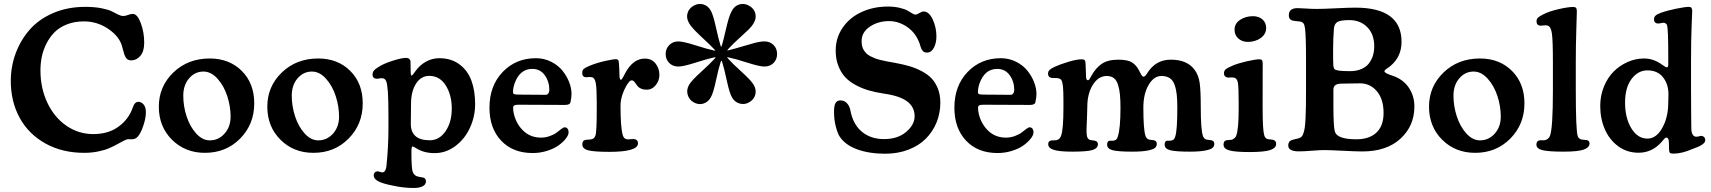

<svg xmlns="http://www.w3.org/2000/svg" viewBox="-20 -747 8508 955"><path d="M398.9 13.2Q289.6 13.2 205.8 -33.4Q122.1 -80.1 77.9 -160.9Q33.7 -241.7 33.7 -344.2Q33.7 -416 57.9 -481.4Q82 -546.9 127.2 -598.9Q172.4 -650.9 244.1 -681.9Q315.9 -712.9 403.8 -712.9Q450.7 -712.9 485.8 -705.8Q521 -698.7 536.9 -690.2Q552.7 -681.6 567.4 -674.6Q582 -667.5 592.8 -667.5Q605 -667.5 616.7 -672.6Q628.4 -677.7 641.1 -677.7Q663.1 -677.7 680.2 -632.1Q697.3 -586.4 697.3 -535.2Q697.3 -491.2 678 -469Q658.7 -446.8 633.3 -446.8Q623.5 -446.8 616.9 -450Q610.4 -453.1 605.7 -460.9Q601.1 -468.8 598.9 -474.9Q596.7 -481 593.3 -494.1Q589.8 -507.3 587.9 -513.7Q576.2 -563 520.8 -601.8Q465.3 -640.6 397.5 -640.6Q350.1 -640.6 312.3 -625.5Q274.4 -610.4 250.5 -585.9Q226.6 -561.5 210.4 -529.1Q194.3 -496.6 187.7 -463.9Q181.2 -431.2 181.2 -397Q181.2 -308.6 215.6 -235.8Q250 -163.1 310.3 -121.6Q370.6 -80.1 443.8 -80.1Q513.2 -80.1 560.8 -111.1Q608.4 -142.1 632.3 -191.9Q634.3 -196.8 638.7 -208Q643.1 -219.2 645.8 -224.9Q648.4 -230.5 654.3 -235.6Q660.2 -240.7 667.5 -240.7Q683.1 -240.7 694.3 -227.3Q705.6 -213.9 705.6 -188.5Q705.6 -159.7 693.1 -122.3Q680.7 -85 666 -68.4Q655.8 -56.6 642.1 -54.7Q638.2 -54.2 634.3 -54.2Q630.4 -54.2 625.7 -54.4Q621.1 -54.7 618.7 -54.7Q610.4 -54.7 596.7 -47.6Q583 -40.5 564.9 -30.5Q546.9 -20.5 524.4 -10.5Q502 -0.5 468.8 6.3Q435.5 13.2 398.9 13.2Z M770 -216.3Q770 -316.9 842.3 -386.5Q914.6 -456.1 1023.4 -456.1Q1120.6 -456.1 1182.6 -394.3Q1244.6 -332.5 1244.6 -232.9Q1244.6 -128.9 1174.6 -57.9Q1104.5 13.2 999.5 13.2Q900.9 13.2 835.4 -52Q770 -117.2 770 -216.3ZM1023.4 -48.8Q1066.9 -48.8 1096.9 -82.5Q1127 -116.2 1127 -166.5Q1127 -217.3 1110.6 -268.3Q1094.2 -319.3 1062.3 -355.2Q1030.3 -391.1 991.7 -391.1Q949.7 -391.1 920.7 -357.4Q891.6 -323.7 891.6 -271Q891.6 -218.8 908.2 -168Q924.8 -117.2 955.8 -83Q986.8 -48.8 1023.4 -48.8Z M1309.6 -216.3Q1309.6 -316.9 1381.8 -386.5Q1454.1 -456.1 1563 -456.1Q1660.2 -456.1 1722.2 -394.3Q1784.2 -332.5 1784.2 -232.9Q1784.2 -128.9 1714.1 -57.9Q1644 13.2 1539.1 13.2Q1440.4 13.2 1375 -52Q1309.6 -117.2 1309.6 -216.3ZM1563 -48.8Q1606.4 -48.8 1636.5 -82.5Q1666.5 -116.2 1666.5 -166.5Q1666.5 -217.3 1650.1 -268.3Q1633.8 -319.3 1601.8 -355.2Q1569.8 -391.1 1531.2 -391.1Q1489.3 -391.1 1460.2 -357.4Q1431.2 -323.7 1431.2 -271Q1431.2 -218.8 1447.8 -168Q1464.4 -117.2 1495.4 -83Q1526.4 -48.8 1563 -48.8Z M1912.1 -106V-168.5Q1912.1 -248.5 1909.4 -288.1Q1906.7 -327.6 1901.4 -341.8Q1896 -356 1884.8 -357.4Q1875.5 -358.9 1865.7 -356.7Q1856 -354.5 1850.6 -355.5Q1833 -357.9 1833 -376Q1833 -386.7 1838.9 -394.8Q1844.7 -402.8 1859.9 -412.1Q1885.7 -429.7 1931.4 -444.3Q1977.1 -459 1999 -459Q2022 -459 2022 -437Q2022 -431.6 2022.2 -419.2Q2022.5 -406.7 2022.5 -397.9Q2022.5 -383.8 2023.7 -377.2Q2024.9 -370.6 2027.8 -371.1Q2031.2 -371.1 2046.4 -393.1Q2067.4 -422.9 2098.6 -440.2Q2129.9 -457.5 2164.6 -457.5Q2224.1 -457.5 2265.1 -427Q2306.2 -396.5 2324.7 -346.2Q2343.3 -295.9 2343.3 -229.5Q2343.3 -167 2317.4 -111.1Q2291.5 -55.2 2244.6 -20.3Q2197.8 14.6 2142.1 14.6Q2088.9 14.6 2051.8 -8.8Q2036.1 -18.6 2032.2 -18.6Q2026.4 -18.6 2026.4 8.3Q2026.4 90.3 2032.7 107.4Q2040 127.9 2061 131.8Q2064.5 132.8 2072 134Q2079.6 135.3 2082.5 135.7Q2098.6 138.2 2098.6 155.3Q2098.6 170.9 2082.5 179.4Q2066.4 188 2037.1 188Q1986.3 188 1934.1 176.3Q1883.3 166.5 1861.1 154.5Q1838.9 142.6 1838.9 126Q1838.9 117.2 1843.3 111.8Q1847.7 106.4 1855 105.5Q1860.8 104.5 1869.4 107.7Q1877.9 110.8 1883.3 110.4Q1898.9 108.4 1902.3 78.1Q1912.1 -21 1912.1 -106ZM2117.7 -49.3Q2165.5 -49.3 2196.3 -94.5Q2227.1 -139.6 2227.1 -206.5Q2227.1 -274.9 2197 -322.3Q2167 -369.6 2115.2 -369.6Q2074.2 -369.6 2049.6 -331.5Q2024.9 -293.5 2024.4 -231.4L2023.4 -131.8Q2022.9 -91.8 2046.1 -70.6Q2069.3 -49.3 2117.7 -49.3Z M2645.5 -457.5Q2686 -457.5 2720.7 -440.2Q2755.4 -422.9 2777.1 -396.2Q2798.8 -369.6 2810.8 -338.9Q2822.8 -308.1 2822.8 -279.3Q2822.8 -262.7 2817.4 -237.8Q2814.5 -225.1 2790 -225.1L2558.1 -226.1Q2543.9 -226.1 2538.1 -222.7Q2532.2 -219.2 2532.2 -210.9Q2532.2 -195.3 2536.6 -177.7Q2549.8 -127 2585 -94.7Q2620.1 -62.5 2670.9 -62.5Q2694.3 -62.5 2715.8 -70.6Q2737.3 -78.6 2749.3 -88.1Q2761.2 -97.7 2772.2 -105.7Q2783.2 -113.8 2788.6 -113.8Q2797.4 -113.8 2802.7 -107.2Q2808.1 -100.6 2808.1 -88.4Q2808.1 -75.7 2794.9 -58.3Q2781.7 -41 2759.5 -24.7Q2737.3 -8.3 2702.4 2.9Q2667.5 14.2 2629.4 14.2Q2530.8 14.2 2472.7 -47.4Q2414.6 -108.9 2414.6 -211.4Q2414.6 -320.3 2480.2 -388.9Q2545.9 -457.5 2645.5 -457.5ZM2694.3 -275.4Q2703.1 -275.4 2707.8 -283Q2712.4 -290.5 2712.4 -299.3Q2712.4 -340.8 2689.9 -372.6Q2667.5 -404.3 2627.4 -404.3Q2564.9 -404.3 2539.1 -330.6Q2531.7 -308.6 2531.7 -288.6Q2531.7 -280.3 2538.8 -278.3Q2545.9 -276.4 2564 -276.4Z M2948.2 -203.1V-239.3Q2948.2 -307.1 2943.4 -333.5Q2938.5 -359.9 2924.3 -362.8Q2915 -364.7 2904.8 -363.5Q2894.5 -362.3 2890.6 -363.3Q2876 -365.7 2876 -384.3Q2876 -397.5 2883.1 -403.8Q2890.1 -410.2 2909.7 -418.5Q2945.3 -433.6 2987.1 -443.1Q3028.8 -452.6 3044.4 -452.6Q3050.3 -452.6 3053.2 -449.7Q3056.2 -446.8 3057.1 -442.9Q3058.1 -439 3058.6 -430.7Q3061 -397.5 3061 -378.4Q3061 -350.1 3068.4 -350.1Q3069.8 -350.1 3071.8 -352.3Q3073.7 -354.5 3076.4 -358.6Q3079.1 -362.8 3080.8 -366.2Q3082.5 -369.6 3085.7 -375.5Q3088.9 -381.3 3089.8 -383.3Q3128.9 -455.6 3187 -455.6Q3221.2 -455.6 3240.5 -431.4Q3259.8 -407.2 3259.8 -374Q3259.8 -345.7 3241.5 -323.2Q3223.1 -300.8 3197.3 -300.8Q3181.2 -300.8 3169.7 -305.7Q3158.2 -310.5 3152.3 -317.4Q3146.5 -324.2 3142.3 -330.8Q3138.2 -337.4 3133.5 -342.3Q3128.9 -347.2 3123.5 -347.2Q3115.2 -347.2 3109.9 -340.8Q3092.8 -320.8 3079.6 -286.6Q3066.4 -252.4 3066.4 -222.2Q3066.4 -115.2 3077.1 -76.2Q3082.5 -56.6 3098.1 -54.2Q3104 -53.2 3118.2 -54.7Q3132.3 -56.2 3137.7 -54.7Q3153.3 -50.8 3153.3 -34.2Q3153.3 8.3 3010.7 8.3Q2935.5 8.3 2906 0.7Q2876.5 -6.8 2876.5 -28.8Q2876.5 -46.9 2889.2 -50.3Q2894.5 -52.2 2905.8 -52.5Q2917 -52.7 2921.4 -54.2Q2936.5 -56.6 2941.9 -73.7Q2948.2 -90.8 2948.2 -203.1Z M3291 -478.5Q3291 -504.9 3308.8 -522.9Q3326.7 -541 3354 -541Q3378.4 -541 3438.2 -522Q3498 -502.9 3528.3 -496.6Q3537.1 -494.1 3537.6 -495.1Q3538.1 -496.1 3531.7 -502.9Q3512.2 -523.4 3482.9 -550.5Q3453.6 -577.6 3435.1 -596.7Q3416.5 -615.7 3407.2 -632.3Q3393.1 -656.2 3399.4 -680.4Q3405.8 -704.6 3429.7 -718.3Q3453.6 -731.9 3477.5 -725.3Q3501.5 -718.8 3515.1 -694.8Q3527.3 -673.8 3540.8 -612.3Q3554.2 -550.8 3563.5 -522Q3565.4 -516.1 3566.2 -514.9Q3566.9 -513.7 3567.9 -514.9Q3568.8 -516.1 3570.8 -522Q3578.6 -548.3 3587.6 -588.1Q3596.7 -627.9 3604 -652.8Q3611.3 -677.7 3621.1 -694.8Q3634.8 -718.8 3658.7 -725.3Q3682.6 -731.9 3706.5 -718.3Q3730.5 -704.6 3736.8 -680.4Q3743.2 -656.2 3729 -632.3Q3719.7 -615.7 3700 -596.7Q3680.2 -577.6 3651.6 -552Q3623 -526.4 3602.5 -503.4Q3596.7 -496.1 3597.7 -495.6Q3598.6 -495.6 3606 -497.6Q3634.3 -504.4 3672.6 -516.1Q3710.9 -527.8 3736.8 -534.4Q3762.7 -541 3782.2 -541Q3809.6 -541 3827.4 -523.4Q3845.2 -505.9 3845.2 -478.5Q3845.2 -451.2 3827.4 -433.6Q3809.6 -416 3782.2 -416Q3757.8 -416 3697.5 -435.3Q3637.2 -454.6 3606 -460.9Q3596.2 -463.4 3596.2 -461.9Q3596.2 -461.4 3602.1 -454.6Q3623 -431.2 3669.9 -388.7Q3716.8 -346.2 3729 -324.7Q3743.2 -300.8 3736.8 -276.4Q3730.5 -252 3706.5 -238.3Q3684.1 -225.1 3659.4 -231.9Q3634.8 -238.8 3621.1 -262.2Q3608.4 -283.7 3595.2 -345.7Q3582 -407.7 3572.3 -437.5Q3569.3 -445.8 3568.1 -445.6Q3566.9 -445.3 3564 -437Q3554.2 -407.2 3541 -345.5Q3527.8 -283.7 3515.1 -262.2Q3501.5 -238.3 3477.5 -231.4Q3453.6 -224.6 3429.7 -238.3Q3407.2 -251.5 3400.4 -276.1Q3393.6 -300.8 3407.2 -324.7Q3419.4 -346.2 3466.1 -388.4Q3512.7 -430.7 3533.7 -454.1Q3540 -461.4 3539.6 -462.2Q3539.1 -462.9 3529.3 -460.9Q3500 -454.6 3439.2 -435.3Q3378.4 -416 3354 -416Q3326.7 -416 3308.8 -433.6Q3291 -451.2 3291 -478.5Z M4209 -201.7Q4221.7 -129.9 4266.1 -92.5Q4310.5 -55.2 4377 -55.2Q4445.8 -55.2 4487.5 -91.1Q4529.3 -127 4529.3 -168.5Q4529.3 -214.4 4492.4 -242.4Q4455.6 -270.5 4374 -281.7Q4333.5 -288.1 4300.5 -297.6Q4267.6 -307.1 4236.1 -324Q4204.6 -340.8 4183.6 -363.5Q4162.6 -386.2 4149.7 -419.9Q4136.7 -453.6 4136.7 -495.6Q4136.7 -559.1 4171.6 -609.6Q4206.5 -660.2 4265.6 -687.3Q4324.7 -714.4 4396.5 -714.4Q4429.2 -714.4 4455.3 -708Q4481.4 -701.7 4493.9 -694.3Q4506.3 -687 4516.8 -680.7Q4527.3 -674.3 4532.7 -674.3Q4540 -674.3 4553 -682.1Q4565.9 -689.9 4573.7 -689.9Q4601.1 -689.9 4619.4 -650.1Q4637.7 -610.4 4637.7 -565.9Q4637.7 -533.2 4625 -509.3Q4612.3 -485.4 4590.8 -485.4Q4586.4 -485.4 4582.5 -486.3Q4578.6 -487.3 4575.9 -488.5Q4573.2 -489.7 4570.6 -493.2Q4567.9 -496.6 4566.4 -498Q4564.9 -499.5 4562.7 -504.9Q4560.5 -510.3 4559.8 -512.2Q4559.1 -514.2 4556.9 -521.2Q4554.7 -528.3 4554.2 -530.3Q4543 -561 4525.4 -582.5Q4503.4 -609.4 4470.7 -625.7Q4438 -642.1 4403.3 -642.1Q4347.2 -642.1 4306.4 -614.3Q4265.6 -586.4 4265.6 -543Q4265.6 -528.8 4268.3 -517.3Q4271 -505.9 4277.1 -496.6Q4283.2 -487.3 4290.5 -480.2Q4297.9 -473.1 4309.8 -467Q4321.8 -460.9 4333.3 -456.5Q4344.7 -452.1 4362.3 -448Q4379.9 -443.8 4395.3 -440.9Q4410.6 -438 4433.1 -434.1Q4472.7 -426.8 4502.9 -418Q4533.2 -409.2 4563.5 -393.6Q4593.8 -377.9 4613.3 -357.4Q4632.8 -336.9 4645 -306.2Q4657.2 -275.4 4657.2 -236.3Q4657.2 -184.6 4638.7 -138.7Q4620.1 -92.8 4585.7 -57.9Q4551.3 -22.9 4498.8 -2.7Q4446.3 17.6 4382.8 17.6Q4302.7 17.6 4242.9 -4.4Q4183.1 -26.4 4155.8 -68.8Q4146.5 -83 4137.5 -116.7Q4128.4 -150.4 4128.4 -191.9Q4128.4 -221.7 4136 -234.6Q4143.6 -247.6 4160.2 -247.6Q4179.2 -247.6 4191.9 -234.4Q4204.6 -221.2 4209 -201.7Z M4958 -457.5Q4998.5 -457.5 5033.2 -440.2Q5067.9 -422.9 5089.6 -396.2Q5111.3 -369.6 5123.3 -338.9Q5135.3 -308.1 5135.3 -279.3Q5135.3 -262.7 5129.9 -237.8Q5127 -225.1 5102.5 -225.1L4870.6 -226.1Q4856.4 -226.1 4850.6 -222.7Q4844.7 -219.2 4844.7 -210.9Q4844.7 -195.3 4849.1 -177.7Q4862.3 -127 4897.5 -94.7Q4932.6 -62.5 4983.4 -62.5Q5006.8 -62.5 5028.3 -70.6Q5049.8 -78.6 5061.8 -88.1Q5073.7 -97.7 5084.7 -105.7Q5095.7 -113.8 5101.1 -113.8Q5109.9 -113.8 5115.2 -107.2Q5120.6 -100.6 5120.6 -88.4Q5120.6 -75.7 5107.4 -58.3Q5094.2 -41 5072 -24.7Q5049.8 -8.3 5014.9 2.9Q4980 14.2 4941.9 14.2Q4843.3 14.2 4785.2 -47.4Q4727.1 -108.9 4727.1 -211.4Q4727.1 -320.3 4792.7 -388.9Q4858.4 -457.5 4958 -457.5ZM5006.8 -275.4Q5015.6 -275.4 5020.3 -283Q5024.9 -290.5 5024.9 -299.3Q5024.9 -340.8 5002.4 -372.6Q4980 -404.3 4939.9 -404.3Q4877.4 -404.3 4851.6 -330.6Q4844.2 -308.6 4844.2 -288.6Q4844.2 -280.3 4851.3 -278.3Q4858.4 -276.4 4876.5 -276.4Z M5269.5 -212.4V-248Q5269.5 -294.9 5267.1 -317.1Q5264.6 -339.4 5260 -347.2Q5255.4 -355 5245.1 -357.4Q5236.3 -359.4 5224.9 -358.9Q5213.4 -358.4 5209 -359.9Q5192.9 -363.3 5192.9 -380.4Q5192.9 -391.1 5199.7 -398.2Q5206.5 -405.3 5225.6 -414.6Q5254.4 -427.7 5295.4 -439.9Q5336.4 -452.1 5360.8 -452.1Q5371.1 -452.1 5375.2 -447.5Q5379.4 -442.9 5379.4 -431.6Q5379.4 -422.4 5380.6 -404.3Q5381.8 -386.2 5381.8 -369.1Q5381.8 -348.1 5390.6 -348.1Q5392.1 -348.1 5393.6 -348.6Q5395 -349.1 5396.2 -350.1Q5397.5 -351.1 5398.4 -352.3Q5399.4 -353.5 5400.6 -355.7Q5401.9 -357.9 5402.8 -359.6Q5403.8 -361.3 5405.5 -364.5Q5407.2 -367.7 5408.2 -369.6Q5430.2 -409.2 5460.4 -429.7Q5490.7 -450.2 5542.5 -450.2Q5589.8 -450.2 5611.3 -436Q5632.8 -421.9 5645.5 -396.5Q5646 -396 5646.5 -394.5Q5651.4 -385.3 5653.3 -381.3Q5655.3 -377.4 5658.2 -373Q5661.1 -368.7 5663.3 -367.2Q5665.5 -365.7 5668 -365.7Q5675.8 -365.7 5686.5 -383.3Q5728 -450.2 5803.7 -450.2Q5884.8 -450.2 5921.9 -399.9Q5941.9 -372.6 5947.3 -333.5Q5952.6 -294.4 5952.6 -211.4Q5952.6 -106.9 5962.4 -73.7Q5966.8 -57.1 5981 -52.7Q5986.3 -51.3 5994.1 -50.8Q6002 -50.3 6005.9 -49.3Q6020 -45.4 6020 -31.7Q6020 -20 6011.7 -12Q6003.4 -3.9 5975.1 1.7Q5946.8 7.3 5897.5 7.3Q5826.7 7.3 5799.8 0Q5772.9 -7.3 5772.9 -27.3Q5772.9 -44.9 5784.2 -46.9Q5787.1 -47.4 5795.7 -47.1Q5804.2 -46.9 5807.6 -48.3Q5812.5 -49.8 5815.2 -51.3Q5817.9 -52.7 5820.8 -57.1Q5823.7 -61.5 5825.7 -68.4Q5835.9 -98.6 5835.9 -210.9Q5835.9 -251 5833 -277.3Q5830.1 -303.7 5822 -325.9Q5814 -348.1 5797.9 -358.6Q5781.7 -369.1 5756.8 -369.1Q5719.2 -369.1 5693.1 -324.5Q5667 -279.8 5667 -211.4Q5667 -106.9 5676.8 -73.7Q5681.6 -56.6 5695.3 -52.7Q5701.2 -51.3 5708.7 -50.8Q5716.3 -50.3 5720.2 -49.3Q5733.9 -45.4 5733.9 -31.7Q5733.9 -20 5725.6 -12Q5717.3 -3.9 5689 1.7Q5660.6 7.3 5611.3 7.3Q5540.5 7.3 5513.7 0Q5486.8 -7.3 5486.8 -27.3Q5486.8 -44.9 5498.5 -46.9Q5501.5 -47.4 5510.5 -47.1Q5519.5 -46.9 5522.5 -48.3Q5529.3 -50.3 5533.4 -54.2Q5537.6 -58.1 5540 -68.4Q5553.2 -107.4 5553.2 -210.9Q5553.2 -250.5 5550.5 -277.1Q5547.9 -303.7 5540.8 -325.9Q5533.7 -348.1 5520 -358.6Q5506.3 -369.1 5484.9 -369.1Q5443.4 -369.1 5415.8 -325.2Q5388.2 -281.2 5388.2 -215.8Q5388.2 -193.8 5386.5 -157.2Q5384.8 -120.6 5384.3 -105Q5383.8 -89.4 5386.2 -70.8Q5390.1 -52.7 5404.8 -50.3Q5410.2 -49.3 5417.5 -48.6Q5424.8 -47.9 5428.7 -46.4Q5433.6 -45.4 5437.3 -40.8Q5440.9 -36.1 5440.9 -30.3Q5440.9 -9.3 5414.3 -1Q5387.7 7.3 5314 7.3Q5248.5 7.3 5221.2 -1.7Q5193.8 -10.7 5193.8 -29.8Q5193.8 -44.4 5205.6 -47.4Q5210 -48.8 5220.2 -48.8Q5230.5 -48.8 5234.9 -49.8Q5252 -54.2 5257.8 -71.8Q5269.5 -103 5269.5 -212.4Z M6120.6 -599.1Q6120.6 -630.4 6148.4 -648.4Q6176.3 -666.5 6211.9 -666.5Q6241.2 -666.5 6259.5 -650.4Q6277.8 -634.3 6277.8 -607.9Q6277.8 -577.1 6250.7 -557.9Q6223.6 -538.6 6186.5 -538.6Q6158.7 -538.6 6139.6 -555.2Q6120.6 -571.8 6120.6 -599.1ZM6141.1 -203.6V-235.8Q6141.1 -310.5 6137.5 -333.7Q6133.8 -356.9 6119.6 -360.4Q6111.3 -362.3 6099.6 -361.6Q6087.9 -360.8 6084 -361.8Q6067.9 -365.7 6067.9 -382.3Q6067.9 -395 6076.7 -402.3Q6085.4 -409.7 6111.8 -420.9Q6138.2 -432.1 6181.6 -442.1Q6225.1 -452.1 6244.1 -452.1Q6253.9 -452.1 6257.3 -447.3Q6260.7 -442.4 6260.7 -430.7Q6260.7 -425.8 6260.5 -383.3Q6260.3 -340.8 6260.3 -252V-208.5Q6260.3 -100.6 6268.1 -74.7Q6272.9 -57.1 6287.6 -54.7Q6293 -53.7 6301 -53.2Q6309.1 -52.7 6313.5 -51.3Q6327.6 -46.4 6327.6 -31.7Q6327.6 -10.7 6297.9 -0.7Q6268.1 9.3 6195.8 9.3Q6124.5 9.3 6095.2 1.2Q6065.9 -6.8 6065.9 -27.3Q6065.9 -45.4 6078.1 -48.8Q6083 -50.3 6092 -50.5Q6101.1 -50.8 6105 -51.8Q6112.3 -53.2 6119.4 -59.1Q6126.5 -64.9 6129.4 -73.2Q6141.1 -106 6141.1 -203.6Z M6566.4 -0.5Q6545.4 -0.5 6505.1 2.7Q6464.8 5.9 6440.4 5.9Q6387.7 5.9 6387.7 -23.4Q6387.7 -30.3 6389.6 -35.2Q6391.6 -40 6393.8 -43Q6396 -45.9 6401.9 -48.6Q6407.7 -51.3 6411.1 -52.2Q6414.6 -53.2 6424.1 -55.4Q6433.6 -57.6 6438 -58.6Q6446.8 -61 6452.6 -65.9Q6458.5 -70.8 6462.9 -83.3Q6467.3 -95.7 6469.7 -111.6Q6472.2 -127.4 6473.6 -157Q6475.1 -186.5 6475.6 -220.2Q6476.1 -253.9 6476.1 -307.1V-446.8Q6476.1 -566.9 6471.2 -605.5Q6468.8 -624 6462.9 -631.3Q6457 -638.7 6444.3 -640.1Q6440.9 -640.6 6430.2 -641.6Q6419.4 -642.6 6415 -643.6Q6390.6 -646.5 6390.6 -671.4Q6390.6 -706.5 6434.1 -706.5Q6449.2 -706.5 6475.6 -704.6Q6502 -702.6 6529.3 -702.6Q6562 -702.6 6625.5 -705.8Q6689 -709 6721.7 -709Q6951.2 -709 6951.2 -539.1Q6951.2 -466.8 6898.9 -421.4Q6893.1 -416 6883.5 -409.7Q6874 -403.3 6870.1 -399.7Q6866.2 -396 6866.2 -392.1Q6866.2 -383.3 6907.2 -370.1Q6958.5 -353 6986.8 -311.8Q7015.1 -270.5 7015.1 -217.3Q7015.1 -120.6 6945.8 -57.1Q6876.5 6.3 6756.3 6.3Q6726.1 6.3 6660.4 2.9Q6594.7 -0.5 6566.4 -0.5ZM6694.8 -393.1Q6727.5 -393.1 6751.7 -403.6Q6775.9 -414.1 6789.3 -432.1Q6802.7 -450.2 6809.1 -471.2Q6815.4 -492.2 6815.4 -516.1Q6815.4 -577.1 6780.5 -612.1Q6745.6 -647 6691.9 -647Q6646 -647 6631.1 -637Q6616.2 -627 6614.7 -603Q6610.8 -552.7 6610.8 -498Q6610.8 -435.1 6611.8 -422.9Q6612.8 -409.2 6617.4 -403.8Q6622.1 -398.4 6638.7 -395.8Q6655.3 -393.1 6694.8 -393.1ZM6726.6 -54.2Q6791 -54.2 6826.4 -87.6Q6861.8 -121.1 6861.8 -185.1Q6861.8 -253.4 6829.1 -292.5Q6796.4 -331.5 6747.1 -332.5Q6734.9 -332.5 6700.2 -331.8Q6665.5 -331.1 6656.2 -331.1Q6631.8 -331.1 6622.1 -323.7Q6612.3 -316.4 6612.3 -300.8V-220.7Q6612.3 -117.2 6619.6 -92.3Q6630.9 -54.2 6726.6 -54.2Z M7087.9 -216.3Q7087.9 -316.9 7160.2 -386.5Q7232.4 -456.1 7341.3 -456.1Q7438.5 -456.1 7500.5 -394.3Q7562.5 -332.5 7562.5 -232.9Q7562.5 -128.9 7492.4 -57.9Q7422.4 13.2 7317.4 13.2Q7218.8 13.2 7153.3 -52Q7087.9 -117.2 7087.9 -216.3ZM7341.3 -48.8Q7384.8 -48.8 7414.8 -82.5Q7444.8 -116.2 7444.8 -166.5Q7444.8 -217.3 7428.5 -268.3Q7412.1 -319.3 7380.1 -355.2Q7348.1 -391.1 7309.6 -391.1Q7267.6 -391.1 7238.5 -357.4Q7209.5 -323.7 7209.5 -271Q7209.5 -218.8 7226.1 -168Q7242.7 -117.2 7273.7 -83Q7304.7 -48.8 7341.3 -48.8Z M7704.1 -295.4V-437.5Q7704.1 -546.4 7699 -581.5Q7693.8 -616.7 7676.3 -620.1Q7667.5 -622.1 7656 -620.4Q7644.5 -618.7 7641.1 -619.1Q7622.6 -621.6 7622.6 -640.6Q7622.6 -652.3 7629.4 -658.9Q7636.2 -665.5 7654.8 -674.8Q7682.6 -689.9 7731 -701.2Q7779.3 -712.4 7804.7 -712.4Q7814.9 -712.4 7819.1 -707.8Q7823.2 -703.1 7823.2 -690.9Q7823.2 -680.2 7820.6 -600.8Q7817.9 -521.5 7817.9 -438.5V-301.8Q7817.9 -96.7 7827.6 -69.8Q7832.5 -55.2 7848.1 -52.7Q7854 -51.8 7861.6 -51.3Q7869.1 -50.8 7873 -50.3Q7886.2 -46.4 7886.2 -33.7Q7886.2 -13.7 7858.2 -3.2Q7830.1 7.3 7756.3 7.3Q7681.2 7.3 7651.6 -0.2Q7622.1 -7.8 7622.1 -27.3Q7622.1 -46.4 7637.2 -48.8Q7641.6 -49.8 7650.6 -49.3Q7659.7 -48.8 7663.6 -49.8Q7670.9 -50.8 7678.5 -56.4Q7686 -62 7689.5 -71.3Q7704.1 -109.9 7704.1 -295.4Z M7939.5 -220.2Q7939.5 -271.5 7957.8 -316.2Q7976.1 -360.8 8006.3 -391.1Q8036.6 -421.4 8075.9 -438.7Q8115.2 -456.1 8157.2 -456.1Q8206.1 -456.1 8248.5 -424.3Q8252 -422.4 8256.1 -419.4Q8260.3 -416.5 8262.2 -415.3Q8264.2 -414.1 8266.4 -413.1Q8268.6 -412.1 8271 -412.1Q8277.8 -412.1 8277.8 -424.8V-471.7Q8277.8 -601.1 8272 -621.1Q8268.1 -632.3 8255.4 -633.8Q8251.5 -634.3 8241.5 -631.8Q8231.4 -629.4 8223.6 -630.4Q8216.3 -630.9 8211.7 -636.2Q8207 -641.6 8207 -651.4Q8207 -662.1 8214.8 -669.4Q8222.7 -676.8 8240.7 -683.1Q8271.5 -694.3 8316.4 -703.6Q8361.3 -712.9 8381.8 -712.9Q8397 -712.9 8397 -692.4Q8397 -689 8394 -616.5Q8391.1 -543.9 8391.1 -446.8V-301.8Q8391.1 -237.8 8391.8 -171.9Q8392.6 -106 8392.6 -104.5Q8392.6 -90.8 8397.9 -80.1Q8403.3 -69.3 8413.1 -67.4Q8421.9 -65.9 8430.2 -68.8Q8438.5 -71.8 8445.3 -70.8Q8461.9 -67.4 8461.9 -49.3Q8461.9 -27.3 8398.4 -5.9Q8345.7 17.1 8304.2 17.1Q8290.5 17.1 8286.4 13.2Q8282.2 9.3 8281.7 -4.4Q8281.7 -9.8 8281.5 -19.5Q8281.2 -29.3 8281.2 -35.6Q8281.2 -62.5 8268.1 -62.5Q8265.6 -62.5 8262.9 -60.8Q8260.3 -59.1 8258.1 -56.6Q8255.9 -54.2 8251 -48.3Q8246.1 -42.5 8241.7 -37.6Q8195.3 12.7 8129.9 12.7Q8073.2 12.7 8029.3 -19.3Q7985.4 -51.3 7962.4 -104Q7939.5 -156.7 7939.5 -220.2ZM8174.3 -57.6Q8217.8 -57.6 8247.3 -109.4Q8276.9 -161.1 8277.8 -232.4L8278.8 -276.4Q8279.3 -327.6 8252 -362.3Q8224.6 -397 8174.3 -397Q8127.4 -397 8095.2 -354Q8063 -311 8063 -236.3Q8063 -160.2 8094.2 -108.9Q8125.5 -57.6 8174.3 -57.6Z"/></svg>

Font: Cooper* SemiBold
Style: Regular
Weight: 600
Designer: Owen Earl
Foundry: indestructible type*
Version: Version 0.001